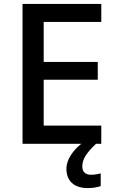

<svg xmlns="http://www.w3.org/2000/svg" viewBox="-20 -734 597 980"><path d="M400 115C400 76 425 43 470 0H497V-93H203V-327H479V-418H203V-622H497V-714H95V0H395C356 31 319 78 319 127C319 188 356 226 428 226C456 226 474 222 494 216V151C482 154 465 158 444 158C417 158 400 144 400 115Z"/></svg>

Font: Noto Sans Gunjala Gondi Medium
Style: Regular
Weight: 500
Designer: Ek Type
Foundry: Ek Type
Version: Version 1.004